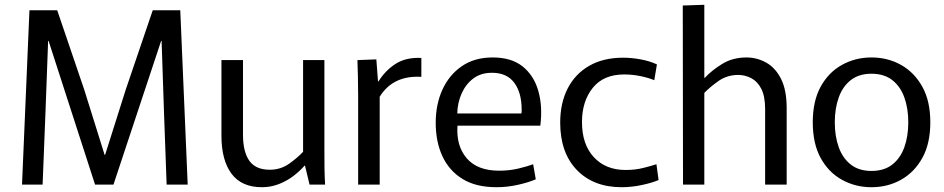

<svg xmlns="http://www.w3.org/2000/svg" viewBox="-20 -771 3944 802"><path d="M103 -728H219L332 -396L417 -124H419L505 -396L618 -728H733L764 0H676L665 -303L655 -600H653L454 0H377L183 -600H181L170 -303L158 0H72Z M1074 11Q989 11 947 -45.5Q905 -102 905 -204V-520H995V-208Q995 -137 1021.5 -99.5Q1048 -62 1107 -62Q1152 -62 1187.5 -87Q1223 -112 1246 -137V-520H1335V-145Q1335 -102 1335.5 -67Q1336 -32 1338 0H1273L1254 -79H1252Q1234 -58 1207 -37Q1180 -16 1146 -2.5Q1112 11 1074 11Z M1476 0V-373Q1476 -419 1475 -453.5Q1474 -488 1473 -520L1552 -523L1559 -431H1561Q1589 -476 1632 -504Q1675 -532 1740 -529V-450Q1622 -457 1566 -367V0Z M2054 11Q1968 11 1912 -23.5Q1856 -58 1828 -118.5Q1800 -179 1800 -258Q1800 -335 1828 -396.5Q1856 -458 1909 -494.5Q1962 -531 2038 -531Q2116 -531 2163 -493.5Q2210 -456 2228.5 -391.5Q2247 -327 2237 -246H1891Q1885 -162 1929.5 -110Q1974 -58 2065 -58Q2108 -58 2145.5 -67Q2183 -76 2207 -85L2218 -22Q2188 -9 2143.5 1Q2099 11 2054 11ZM2035 -467Q1989 -467 1957.5 -443.5Q1926 -420 1908.5 -381Q1891 -342 1890 -297H2158Q2159 -302 2159 -306Q2159 -310 2159 -313Q2159 -384 2128 -425.5Q2097 -467 2035 -467Z M2577 11Q2459 11 2389.5 -61Q2320 -133 2320 -259Q2320 -340 2351 -401Q2382 -462 2441 -496Q2500 -530 2583 -530Q2618 -530 2656 -523Q2694 -516 2724 -502L2713 -436Q2689 -446 2655.5 -453Q2622 -460 2587 -460Q2501 -460 2456 -404Q2411 -348 2411 -261Q2411 -168 2460.5 -114.5Q2510 -61 2593 -61Q2633 -61 2667 -69.5Q2701 -78 2722 -85L2731 -19Q2706 -8 2662.5 1.5Q2619 11 2577 11Z M2832 -748 2922 -751V-446H2924Q2954 -478 2997.5 -504.5Q3041 -531 3098 -531Q3142 -531 3180.5 -509.5Q3219 -488 3242.5 -441.5Q3266 -395 3266 -319V0H3176V-315Q3176 -369 3160 -400Q3144 -431 3118 -444.5Q3092 -458 3064 -458Q3017 -458 2981 -432.5Q2945 -407 2922 -383V0H2833Z M3620 11Q3553 11 3497 -20Q3441 -51 3408 -111Q3375 -171 3375 -260Q3375 -349 3408 -409Q3441 -469 3497 -500Q3553 -531 3620 -531Q3688 -531 3743.5 -500Q3799 -469 3832.5 -409Q3866 -349 3866 -260Q3866 -171 3832.5 -111Q3799 -51 3743.5 -20Q3688 11 3620 11ZM3620 -57Q3673 -57 3707 -83.5Q3741 -110 3757.5 -156Q3774 -202 3774 -260Q3774 -318 3757.5 -364Q3741 -410 3707 -436.5Q3673 -463 3620 -463Q3568 -463 3534 -436.5Q3500 -410 3483.5 -364Q3467 -318 3467 -260Q3467 -202 3483.5 -156Q3500 -110 3534 -83.5Q3568 -57 3620 -57Z"/></svg>

Font: Murecho
Style: Regular
Weight: 400
Designer: Neil Summerour
Foundry: Positype
Version: Version 1.010; ttfautohint (v1.8.3)